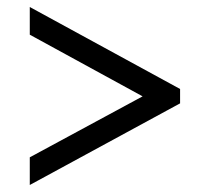

<svg xmlns="http://www.w3.org/2000/svg" viewBox="-20 -632 599 548"><path d="M65 -104V-183L387 -357L65 -533V-612L494 -378V-337Z"/></svg>

Font: Noto Serif Vithkuqi
Style: Regular
Weight: 400
Version: Version 1.005